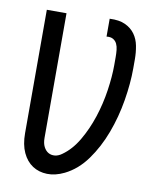

<svg xmlns="http://www.w3.org/2000/svg" viewBox="-80 -764 661 826"><g transform="rotate(10 250.0 -351.0)"><path d="M59 -694H145V-149Q145 -126 153 -110.5Q161 -95 173.5 -88Q186 -81 201.5 -82.5Q217 -84 232 -95Q272 -123 301 -172.5Q330 -222 349 -280Q368 -338 377 -399Q386 -460 386 -510V-545Q386 -561 384.5 -576Q383 -591 377.5 -602.5Q372 -614 361 -620.5Q350 -627 332 -625V-703Q374 -705 400.5 -692.5Q427 -680 442.5 -658.5Q458 -637 463.5 -608.5Q469 -580 469 -550V-510Q469 -445 456.5 -369.5Q444 -294 418 -224.5Q392 -155 352 -99.5Q312 -44 257 -17Q218 2 182 1Q146 0 118.5 -18Q91 -36 75 -70.5Q59 -105 59 -155Z"/></g></svg>

Font: D2Coding ligature
Style: Regular
Weight: 400
Monospace: yes
Designer: Yong-Rak Park; Jeong-Hwan Yoon; Sang-Min Lee;
Foundry: NHN Corporation
Version: Version 1.3.2; Build 20180524